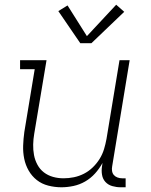

<svg xmlns="http://www.w3.org/2000/svg" viewBox="-20 -785 640 813"><path d="M240 8Q212 8 184.5 1Q157 -6 136 -22.5Q115 -39 101.5 -62.5Q88 -86 82.5 -113Q77 -140 78 -168.5Q79 -197 83 -226L127 -492H65V-530H177L125 -219Q121 -196 120.5 -173Q120 -150 124 -128.5Q128 -107 138.5 -87.5Q149 -68 166 -55Q183 -42 204.5 -36Q226 -30 249 -30Q271 -30 293 -34.5Q315 -39 335.5 -49.5Q356 -60 373 -76.5Q390 -93 402 -112.5Q414 -132 420.5 -153.5Q427 -175 431 -197L486 -530H529L455 -81Q453 -71 454.5 -61Q456 -51 462 -44Q468 -37 477.5 -33.5Q487 -30 497 -30H512V8H491Q473 8 455.5 3Q438 -2 426.5 -14.5Q415 -27 412 -45Q409 -63 412 -81L414 -95Q401 -71 382.5 -50.5Q364 -30 340.5 -16.5Q317 -3 291 2.5Q265 8 240 8ZM320 -602 227 -738 266 -762 348 -632 472 -765 506 -735 367 -602Z"/></svg>

Font: Iosevka Slab XLtEx
Style: Italic
Weight: 200
Width: 7
Italic angle: -9°
Monospace: yes
Designer: Belleve Invis
Foundry: Belleve Invis
Version: Version 11.1.0; ttfautohint (v1.8.3)